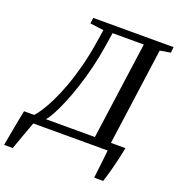

<svg xmlns="http://www.w3.org/2000/svg" viewBox="-219 -874 1103 1192"><g transform="rotate(20 332.5 -278.0)"><path d="M-58 187Q-53 159.5 -47 127Q-41 94.5 -35 61.5Q-29 28.5 -23.2 -1Q-17.5 -30.5 -13 -51.5H53.5Q69 -67 90.5 -99.8Q112 -132.5 136.2 -181.5Q160.5 -230.5 184.5 -295Q208.5 -359.5 229.5 -439.2Q250.5 -519 265 -613L277.5 -693L187.5 -705L192.5 -743H723L719.5 -705L649.5 -693.5L561 -51.5H657Q650 -14.5 641.5 22Q633 58.5 624.5 90.8Q616 123 608.5 148Q601 173 596.5 187H537Q539.5 166 542.2 141.8Q545 117.5 548 92.5Q551 67.5 553.5 43.8Q556 20 558 0H67Q62.5 12 53.2 37Q44 62 33.2 91.8Q22.5 121.5 13.2 147.5Q4 173.5 -1 187ZM132 -51.5H455L544 -695H337.5L324 -607.5Q311.5 -526.5 293 -452.2Q274.5 -378 253.2 -313.5Q232 -249 210 -196.8Q188 -144.5 168 -107.5Q148 -70.5 132 -51.5Z"/></g></svg>

Font: Merriweather 48pt
Style: Italic
Weight: 400
Italic angle: -7.8°
Version: Version 2.101